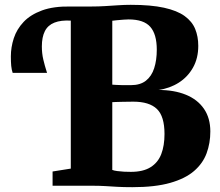

<svg xmlns="http://www.w3.org/2000/svg" viewBox="-20 -770 914 796"><path d="M529 6Q491.5 6 466 4.5Q440.5 3 416.5 1.5Q392.5 0 360 0H198V-59L273.5 -71V-743H358Q389.5 -743 417 -744.8Q444.5 -746.5 470 -748.2Q495.5 -750 522 -750Q605.5 -750 660 -738Q714.5 -726 745.5 -703.5Q776.5 -681 789.2 -649.8Q802 -618.5 802 -580Q802 -528.5 780.2 -489.8Q758.5 -451 721 -427.2Q683.5 -403.5 637 -397Q702.5 -397 750.8 -377.2Q799 -357.5 825.5 -319Q852 -280.5 852 -225Q852 -176.5 836.5 -134.5Q821 -92.5 784.5 -61Q748 -29.5 685.5 -11.8Q623 6 529 6ZM522.5 -57.5Q573.5 -57.5 604.2 -76.8Q635 -96 648.5 -131Q662 -166 662 -214.5Q662 -288 630.5 -318.2Q599 -348.5 532.5 -348.5Q522 -348.5 509.5 -348.2Q497 -348 484.8 -347.8Q472.5 -347.5 462.5 -347.2Q452.5 -347 445.5 -346.5V-65.5Q453 -62.5 466 -60.8Q479 -59 494.2 -58.2Q509.5 -57.5 522.5 -57.5ZM523 -417Q561.5 -417 585 -435.5Q608.5 -454 619.2 -487.2Q630 -520.5 630 -564Q630 -628 603 -658.8Q576 -689.5 513 -689.5Q505.5 -689.5 491.8 -688.5Q478 -687.5 465 -686.2Q452 -685 445.5 -684V-419Q452.5 -418.5 462 -418Q471.5 -417.5 482 -417.2Q492.5 -417 503.2 -417Q514 -417 523 -417ZM32.5 -468Q28 -481 26.5 -497.2Q25 -513.5 25 -536Q25 -574 37.2 -611.5Q49.5 -649 77.8 -679Q106 -709 154.2 -726.8Q202.5 -744.5 274.5 -743L279.5 -714.5L274.5 -684.5Q232.5 -687 205.5 -676.2Q178.5 -665.5 166 -640.8Q153.5 -616 153.5 -577.5Q153.5 -549 159.5 -523.2Q165.5 -497.5 175 -468Z"/></svg>

Font: Merriweather 36pt Black
Style: Regular
Weight: 900
Version: Version 2.100